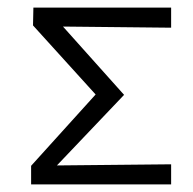

<svg xmlns="http://www.w3.org/2000/svg" viewBox="-20 -486 509 506"><path d="M431 -413 146 -416 307 -236 130 -50 431 -53V0H62V-49L232 -237L67 -419L68 -466H431Z"/></svg>

Font: Ysabeau SC
Style: Regular
Weight: 400
Designer: Christian Thalmann (Catharsis Fonts)
Version: Version 0.003